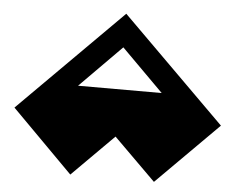

<svg xmlns="http://www.w3.org/2000/svg" viewBox="-55 -889 1191 956"><g transform="rotate(5 540.0 -411.0)"><path d="M330 -444H748L538 -654ZM538 -822 1056 -308 748 0 538 -208 330 0 24 -308Z"/></g></svg>

Font: El Pececito
Style: Regular
Weight: 400
Designer: deFharo
Foundry: deFharo
Version: El Pececito Version 1.000